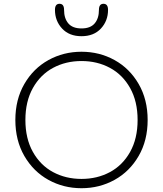

<svg xmlns="http://www.w3.org/2000/svg" viewBox="-20 -983 860 1013"><path d="M61 -350Q61 -458 108.5 -540Q156 -622 235.5 -666Q315 -710 410 -710Q505 -710 584.5 -666Q664 -622 711.5 -540Q759 -458 759 -350Q759 -242 711.5 -160Q664 -78 584.5 -34Q505 10 410 10Q315 10 235.5 -34Q156 -78 108.5 -160Q61 -242 61 -350ZM706 -350Q706 -448 666.5 -518.5Q627 -589 560 -625Q493 -661 410 -661Q327 -661 260 -625Q193 -589 153.5 -518.5Q114 -448 114 -350Q114 -252 153.5 -181.5Q193 -111 260 -75Q327 -39 410 -39Q493 -39 560 -75Q627 -111 666.5 -181.5Q706 -252 706 -350ZM270 -931Q270 -963 294 -963Q318 -963 318 -931Q318 -886 340.5 -859.5Q363 -833 410 -833Q457 -833 479.5 -859.5Q502 -886 502 -931Q502 -963 526 -963Q550 -963 550 -931Q550 -873 512.5 -832.5Q475 -792 410 -792Q345 -792 307.5 -832.5Q270 -873 270 -931Z"/></svg>

Font: Kodchasan ExtraLight
Style: Regular
Weight: 275
Version: Version 1.000; ttfautohint (v1.6)